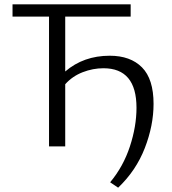

<svg xmlns="http://www.w3.org/2000/svg" viewBox="-20 -678 798 889"><path d="M612 -179Q612 -362 459 -362Q410 -362 362.5 -343.5Q315 -325 282 -288V0H207V-601H38V-658H585V-601H282V-347Q367 -420 488 -420Q584 -420 637.5 -366Q691 -312 691 -197Q691 -97 650.5 7.5Q610 112 527 191L490 166Q551 93 581.5 0Q612 -93 612 -179Z"/></svg>

Font: LXGW Bright TC
Style: Regular
Weight: 400
Designer: Christian Thalmann (Catharsis Fonts)
Foundry: LXGW / Christian Thalmann (Catharsis Fonts) / Fontworks Inc.
Version: Version 5.501